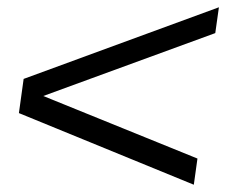

<svg xmlns="http://www.w3.org/2000/svg" viewBox="-20 -518 653 528"><path d="M513 -10 32 -207 45 -301 582 -498 572 -427 99 -254 523 -82Z"/></svg>

Font: Chivo ExtraLight
Style: Italic
Weight: 250
Italic angle: -8.05°
Designer: Hector Gatti
Foundry: Omnibus-Type
Version: Version 2.002